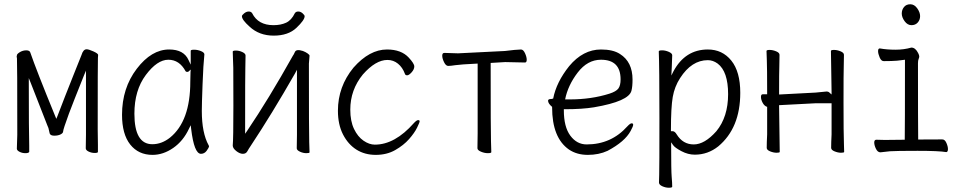

<svg xmlns="http://www.w3.org/2000/svg" viewBox="-20 -713 4540 900"><path d="M117 -1Q114 5 99 5Q84 5 71.5 -1.5Q59 -8 59 -16L61 -81Q61 -433 59.5 -439.5Q58 -446 58 -448L59 -451V-453Q59 -460 73 -468.5Q87 -477 103 -477Q119 -477 122 -467Q150 -385 239 -168L244 -156L249 -168Q282 -255 324 -360L362 -455Q370 -482 386 -482Q396 -482 418 -472Q440 -462 440 -455.5Q440 -449 439 -441.5Q438 -434 438 -106L439 -34V-1Q439 4 424 4Q409 4 395.5 -2.5Q382 -9 382 -18L383 -81V-382L373 -358Q361 -328 330 -250L303 -180Q276 -106 276 -97.5Q276 -89 264 -83Q252 -77 234.5 -77Q217 -77 213 -87L207 -113L202 -125Q158 -236 125 -322L115 -347V-320Q115 -97 117 -30Z M695 13Q629 13 590.5 -35.5Q552 -84 552 -175Q552 -300 621 -390.5Q690 -481 773 -481Q842 -481 864 -431L874 -410V-475Q874 -480 890 -480Q906 -480 922 -473.5Q938 -467 938 -458Q933 -411 929.5 -318Q926 -225 926 -193Q926 -90 958 -32L960 -28Q959 -20 948.5 -6Q938 8 922 8Q890 8 876 -109L874 -126L866 -110Q839 -52 792 -19.5Q745 13 695 13ZM694 -37Q738 -37 777 -68Q872 -145 872 -330Q872 -356 873 -374L874 -387L864 -378Q863 -376 857.5 -376Q852 -376 850 -379Q821 -433 769 -433Q717 -433 663.5 -361.5Q610 -290 610 -180Q610 -37 694 -37Z M1431 1Q1431 5 1416 5Q1401 5 1386 -2Q1371 -9 1371 -18Q1371 -43 1372 -81V-386L1363 -369Q1255 -180 1155 -29Q1146 -16 1139.5 -4Q1133 8 1118.5 8Q1104 8 1087.5 -5Q1071 -18 1071 -31Q1074 -62 1074 -218Q1074 -374 1073.5 -395Q1073 -416 1072 -438.5Q1071 -461 1071 -471Q1071 -476 1086 -476Q1101 -476 1116 -469Q1131 -462 1131 -453L1130 -394Q1129 -376 1129 -102V-86L1138 -99Q1240 -250 1353 -452Q1356 -455 1362.5 -469.5Q1369 -484 1400 -474Q1413 -469 1422 -462.5Q1431 -456 1431 -452L1428 -415Q1428 -83 1429.5 -47Q1431 -11 1431 1ZM1362 -471Q1362 -471 1363 -471ZM1150 -588Q1114 -620 1114 -637Q1114 -642 1124.5 -650.5Q1135 -659 1146 -659Q1157 -659 1162 -651Q1190 -595 1262 -595Q1296 -595 1321 -606.5Q1346 -618 1362 -651Q1367 -659 1378 -659Q1389 -659 1398.5 -650.5Q1408 -642 1408 -637Q1408 -619 1369.5 -582.5Q1331 -546 1263 -546Q1195 -546 1150 -588Z M1737 -35Q1831 -35 1920 -136Q1933 -150 1940 -150Q1947 -150 1947 -144.5Q1947 -139 1935 -114.5Q1923 -90 1897.5 -61Q1872 -32 1832.5 -9.5Q1793 13 1741.5 13Q1690 13 1651 -11.5Q1612 -36 1588 -82.5Q1564 -129 1564 -194Q1564 -307 1637 -396Q1712 -481 1794 -481Q1861 -481 1896 -443Q1922 -415 1922 -401.5Q1922 -388 1909.5 -374Q1897 -360 1888.5 -360Q1880 -360 1878 -367Q1867 -397 1845.5 -414.5Q1824 -432 1796 -432Q1741 -432 1681 -364Q1622 -292 1622 -199Q1622 -145 1639.5 -108.5Q1657 -72 1684 -53.5Q1711 -35 1737 -35ZM1878 -367Z M2283 0Q2283 5 2267 5Q2251 5 2234.5 -2Q2218 -9 2218 -18L2219 -88V-415Q2137 -411 2114.5 -407.5Q2092 -404 2081 -404Q2070 -404 2061.5 -421.5Q2053 -439 2053 -452Q2053 -465 2063 -465L2127 -463L2347 -474Q2369 -476 2391 -479L2422 -481Q2433 -481 2441 -463.5Q2449 -446 2449 -433Q2449 -420 2441 -420L2348 -422L2280 -418V-413Q2280 -89 2281.5 -51.5Q2283 -14 2283 0ZM2391 -479H2392Z M2828 -6Q2787 13 2735.5 13Q2684 13 2647 -12Q2568 -67 2568 -210V-212Q2549 -228 2549 -241Q2549 -249 2564 -249H2565L2573 -251Q2588 -328 2648 -403Q2713 -481 2797 -481Q2854 -481 2886 -460Q2945 -423 2945 -340Q2945 -307 2940 -288Q2928 -238 2764 -210Q2709 -201 2628 -201H2623V-196Q2623 -118 2653.5 -77Q2684 -36 2730 -36Q2845 -36 2921 -121Q2934 -135 2941 -135Q2948 -135 2948 -128Q2948 -121 2936 -99Q2909 -49 2828 -6ZM2629 -247H2650Q2752 -247 2837 -274Q2868 -284 2878.5 -298Q2889 -312 2889 -341Q2889 -433 2797 -433Q2734 -433 2688 -373Q2642 -313 2629 -247Z M3131 162Q3131 167 3115.5 167Q3100 167 3084.5 160Q3069 153 3069 142.5Q3069 132 3070 106Q3071 80 3071 -161.5Q3071 -403 3068 -472Q3068 -477 3083.5 -477Q3099 -477 3115 -470Q3131 -463 3131 -454L3129 -399L3127 -359L3137 -379Q3192 -481 3298 -481Q3366 -481 3408 -429Q3450 -377 3450 -278Q3450 -113 3347 -27Q3298 12 3237 12Q3205 12 3174 -4.5Q3143 -21 3135 -33L3126 -46V-30Q3126 87 3128.5 116Q3131 145 3131 162ZM3152 -83Q3181 -36 3232 -36Q3283 -36 3338 -98Q3393 -165 3393 -271.5Q3393 -378 3344 -415Q3322 -431 3298 -431Q3222 -431 3168 -347Q3142 -307 3133.5 -258.5Q3125 -210 3125 -103V-98H3133Q3143 -98 3152 -83Z M3635 -1Q3635 3 3620.5 3Q3606 3 3590 -3.5Q3574 -10 3574 -20Q3574 -45 3576 -83V-212Q3563 -216 3555 -231Q3547 -246 3547 -258.5Q3547 -271 3555 -271H3576V-276Q3576 -397 3574.5 -430.5Q3573 -464 3573 -474Q3573 -479 3587.5 -479Q3602 -479 3618 -472.5Q3634 -466 3634 -456L3633 -397Q3632 -379 3632 -275V-270L3803 -279L3854 -284Q3864 -284 3869 -278L3878 -270V-282L3875 -474Q3875 -479 3889.5 -479Q3904 -479 3920 -472.5Q3936 -466 3936 -456L3935 -397Q3934 -379 3934 -232Q3934 -85 3936 -37L3937 -1Q3937 3 3922.5 3Q3908 3 3892 -3.5Q3876 -10 3876 -20Q3876 -45 3878 -83V-229H3804L3632 -220V-215Z M4107 1Q4094 1 4086 -15.5Q4078 -32 4078 -45Q4078 -58 4088 -58L4128 -57L4221 -58Q4222 -110 4222 -427V-433Q4181 -427 4158 -427Q4135 -427 4123 -426.5Q4111 -426 4103.5 -443.5Q4096 -461 4096 -473.5Q4096 -486 4104 -486Q4138 -480 4177.5 -480Q4217 -480 4252 -490Q4271 -490 4284 -464Q4289 -454 4289 -448.5Q4289 -443 4286 -436.5Q4283 -430 4283 -416Q4283 -129 4284 -59H4289Q4384 -59 4396.5 -59.5Q4409 -60 4416.5 -42.5Q4424 -25 4423.5 -13Q4423 -1 4416 0Q4381 -6 4281 -6Q4181 -6 4152 -4ZM4207 -649.5Q4207 -667 4217.5 -680Q4228 -693 4247 -693Q4266 -693 4279.5 -674Q4293 -655 4293 -637.5Q4293 -620 4282 -607.5Q4271 -595 4252.5 -595Q4234 -595 4220.5 -613.5Q4207 -632 4207 -649.5Z"/></svg>

Font: LXGW WenKai Mono TC Light
Style: Regular
Weight: 300
Designer: LXGW / Fontworks Inc.
Foundry: LXGW / Fontworks Inc.
Version: Version 1.330